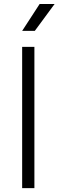

<svg xmlns="http://www.w3.org/2000/svg" viewBox="-20 -968 301 988"><path d="M94 0V-727H157V0ZM94 -809 184 -947.5H261L159 -809Z"/></svg>

Font: Spline Sans Light
Style: Regular
Weight: 300
Designer: Eben Sorkin, Mirko Velimirovic
Foundry: Sorkin Type
Version: Version 1.000; ttfautohint (v1.8.3)